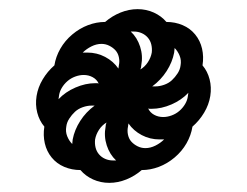

<svg xmlns="http://www.w3.org/2000/svg" viewBox="-20 -550 540 420"><path d="M227 -199H234Q220 -212 213.5 -232Q207 -252 211 -273Q211 -275 211.5 -277.5Q212 -280 213 -282Q203 -276 196.5 -266Q190 -256 188 -245Q187 -236 189 -227.5Q191 -219 196.5 -212.5Q202 -206 210 -202.5Q218 -199 227 -199ZM239 -400 240 -407Q242 -416 240 -425Q238 -434 232.5 -440Q227 -446 219 -450Q211 -454 202 -454Q191 -454 180 -448.5Q169 -443 161 -435H171Q192 -435 210 -425.5Q228 -416 239 -400ZM287 -398Q297 -404 303.5 -414Q310 -424 312 -435Q313 -444 311 -452.5Q309 -461 303.5 -467.5Q298 -474 290 -477.5Q282 -481 273 -481H266Q280 -468 286.5 -448Q293 -428 289 -407Q289 -405 288.5 -402.5Q288 -400 287 -398ZM337 -294Q346 -294 355.5 -297.5Q365 -301 372.5 -307.5Q380 -314 385 -322.5Q390 -331 391 -340L392 -347Q377 -331 355 -321.5Q333 -312 312 -312Q310 -312 307.5 -312Q305 -312 304 -313Q308 -304 317 -299Q326 -294 337 -294ZM108 -333Q123 -349 145 -358.5Q167 -368 188 -368Q190 -368 192.5 -368Q195 -368 196 -367Q192 -376 183 -381Q174 -386 163 -386Q154 -386 144.5 -382.5Q135 -379 127.5 -372.5Q120 -366 115 -357.5Q110 -349 109 -340ZM138 -235 139 -245Q143 -266 155.5 -285.5Q168 -305 187 -319H180Q171 -319 161 -315.5Q151 -312 144 -305.5Q137 -299 131.5 -290.5Q126 -282 125 -273Q123 -262 127 -252Q131 -242 138 -235ZM298 -226Q309 -226 320 -231.5Q331 -237 339 -245H329Q308 -245 290 -254.5Q272 -264 261 -280L260 -273Q258 -264 260 -255Q262 -246 267.5 -240Q273 -234 281 -230Q289 -226 298 -226ZM320 -361Q329 -361 339 -364.5Q349 -368 356 -374.5Q363 -381 368.5 -389.5Q374 -398 375 -407Q377 -418 373 -428Q369 -438 362 -445L361 -435Q357 -414 344.5 -394.5Q332 -375 313 -361ZM219 -150Q200 -150 183.5 -157.5Q167 -165 156 -178Q137 -178 120.5 -185Q104 -192 93 -205.5Q82 -219 78 -236.5Q74 -254 77 -273Q66 -286 61.5 -303.5Q57 -321 60 -340Q63 -359 73.5 -376.5Q84 -394 99 -407Q102 -426 112 -443.5Q122 -461 138 -474.5Q154 -488 172.5 -495Q191 -502 210 -502Q225 -515 243.5 -522.5Q262 -530 281 -530Q300 -530 316.5 -522.5Q333 -515 344 -502Q363 -502 379.5 -495Q396 -488 407 -474.5Q418 -461 422 -443.5Q426 -426 423 -407Q434 -394 438.5 -376.5Q443 -359 440 -340Q437 -321 426.5 -303.5Q416 -286 401 -273Q398 -254 388 -236.5Q378 -219 362 -205.5Q346 -192 327.5 -185Q309 -178 290 -178Q275 -165 256.5 -157.5Q238 -150 219 -150Z"/></svg>

Font: Iosevka Semibold Oblique
Style: Regular
Weight: 600
Italic angle: -9°
Monospace: yes
Designer: Belleve Invis
Foundry: Belleve Invis
Version: Version 32.5.0; ttfautohint (v1.8.4)